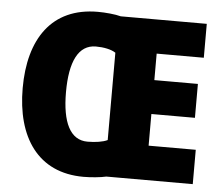

<svg xmlns="http://www.w3.org/2000/svg" viewBox="-52 -784 985 852"><g transform="rotate(5 440.5 -357.5)"><path d="M350 -725C144 -725 47 -577 47 -359C47 -141 146 10 350 10C382 10 426 6 451 0H836V-153H626V-294H820V-445H626V-563H836V-714H453C428 -721 383 -725 350 -725ZM355 -571C390 -571 424 -564 443 -551V-162C423 -152 389 -147 354 -147C277 -147 240 -223 240 -358C240 -494 277 -571 355 -571Z"/></g></svg>

Font: Noto Sans Thai Looped SemiCondensed Black
Style: Regular
Weight: 900
Width: 4
Designer: Sasikarn Vongin, Ben Mitchell
Foundry: The Fontpad Ltd
Version: Version 1.001